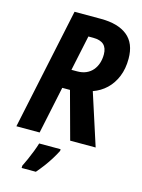

<svg xmlns="http://www.w3.org/2000/svg" viewBox="-136 -792 809 1091"><g transform="rotate(15 268.0 -246.5)"><path d="M12.2 0 163.1 -713.9H318.4Q419.4 -713.9 474.1 -669.9Q528.8 -626 528.8 -535.2Q528.8 -476.6 510 -430.4Q491.2 -384.3 457.8 -352.5Q424.3 -320.8 379.9 -305.2L478.5 0H328.6L252.9 -278.3H207.5L148.9 0ZM231.4 -390.6H265.1Q294.9 -390.6 317.6 -400.6Q340.3 -410.6 355.7 -428.7Q371.1 -446.8 378.9 -470.7Q386.7 -494.6 386.7 -522.5Q386.7 -560.5 366.2 -579.6Q345.7 -598.6 303.7 -598.6H275.4ZM102.5 221.2V208Q112.3 189 123.8 162.8Q135.3 136.7 145.8 109.6Q156.2 82.5 162.6 61H288.6V70.8Q277.8 92.8 261.2 119.6Q244.6 146.5 224.9 172.9Q205.1 199.2 186 221.2Z"/></g></svg>

Font: Open Sans SemiCondensed
Style: Bold Italic
Weight: 700
Width: 4
Italic angle: -12°
Designer: Monotype Design Team
Foundry: Monotype Imaging Inc.
Version: Version 3.003